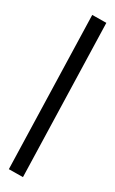

<svg xmlns="http://www.w3.org/2000/svg" viewBox="-93 -796 556 930"><g transform="rotate(10 185.5 -331.0)"><path d="M283 -747 15 59 89 85 357 -721Z"/></g></svg>

Font: Unageo
Style: Regular
Weight: 400
Designer: Richard Sepsi
Foundry: Richard Sepsi
Version: Version 2.000